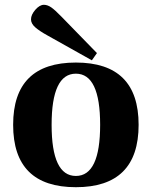

<svg xmlns="http://www.w3.org/2000/svg" viewBox="-20 -760 625 792"><path d="M107.9 -680.2Q107.9 -699.2 125.7 -719.7Q143.6 -740.2 161.1 -740.2Q175.8 -740.2 191.2 -729.7Q206.5 -719.2 234.9 -689.9L379.9 -541L358.9 -511.2L175.8 -613.8Q143.1 -631.8 125.5 -647.2Q107.9 -662.6 107.9 -680.2ZM293 -456.1Q192.9 -456.1 192.9 -245.1Q192.9 -34.2 293 -34.2Q393.1 -34.2 393.1 -245.1Q393.1 -456.1 293 -456.1ZM34.2 -245.1Q34.2 -502 293 -502Q551.8 -502 551.8 -245.1Q551.8 12.2 293 12.2Q34.2 12.2 34.2 -245.1Z"/></svg>

Font: Linguistics Pro
Style: Bold
Weight: 700
Designer: Stefan Peev, Context Ltd
Foundry: Stefan Peev, Context Ltd
Version: Version 001.000